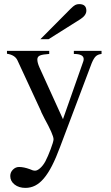

<svg xmlns="http://www.w3.org/2000/svg" viewBox="-20 -698 540 936"><path d="M475 -435Q457 -433 447 -423.5Q437 -414 427 -390L273 18Q253 72 233.5 110Q214 148 193.5 172Q173 196 151 207Q129 218 104 218Q72 218 51 201.5Q30 185 30 160Q30 142 43 129Q56 116 73 116Q96 116 126 127Q140 134 151 134Q162 134 176 121.5Q190 109 201 89Q207 78 214 61.5Q221 45 227 29Q233 13 237 0Q241 -13 241 -19Q241 -30 229.5 -56Q218 -82 197 -120L182 -150L179 -158L65 -404Q53 -430 14 -436V-450H220V-435Q188 -433 175 -427.5Q162 -422 162 -408Q162 -393 172 -370L287 -117L384 -393Q388 -402 388 -410Q388 -435 340 -435V-450H475ZM177 -507 324 -655Q338 -669 346.5 -673.5Q355 -678 366 -678Q401 -678 401 -646Q401 -623 371 -604L217 -507Z"/></svg>

Font: Klingon pIqaD HaSta
Style: Regular
Weight: 400
Width: 0
Designer: Mike Neff (qa'vaj)
Foundry: Mike Neff and Michael Everson
Version: Version 2.003